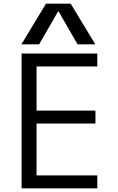

<svg xmlns="http://www.w3.org/2000/svg" viewBox="-20 -1020 640 1040"><path d="M97 0V-730H507V-660H178V-421H497V-351H178V-70H507V0ZM96 -780 229 -1000H363L496 -780H400L298 -957H294L192 -780Z"/></svg>

Font: M PLUS Code Latin Expanded
Style: Regular
Weight: 400
Width: 7
Designer: Coji Morishita
Foundry: UNDERFOREST DESIGN
Version: Version 1.002; ttfautohint (v1.8.3)